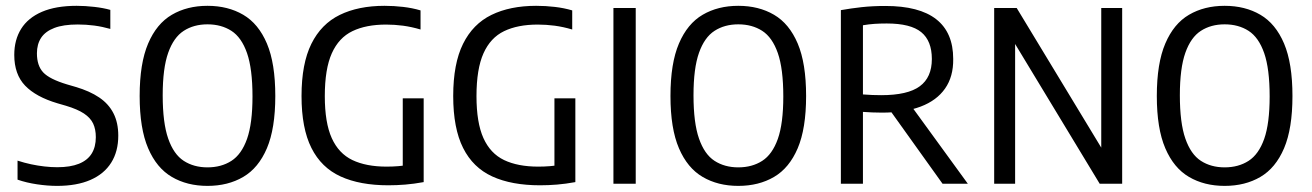

<svg xmlns="http://www.w3.org/2000/svg" viewBox="-20 -622 4440 650"><path d="M173 7.3Q141.3 7.3 105.5 2Q69.7 -3.3 39.4 -13.8V-78.2Q62.2 -70.8 85 -65.9Q107.8 -61 130.2 -58.5Q152.6 -55.9 174 -55.9Q218.2 -55.9 247.2 -67.6Q276.2 -79.3 290.3 -101.9Q304.4 -124.6 304.4 -157.7Q304.4 -184.3 295.3 -203.8Q286.1 -223.2 264.1 -237.8Q242 -252.4 203.2 -264L174.6 -272.3Q101.7 -293.9 65 -332.1Q28.3 -370.4 28.3 -436.2Q28.3 -487.1 51.6 -524.4Q74.9 -561.7 121.9 -582Q168.9 -602.3 239.5 -602.3Q268.1 -602.3 299.3 -598.7Q330.5 -595.1 353.5 -588.5V-524.1Q326.5 -531.8 298.8 -535.5Q271.1 -539.1 243.4 -539.1Q194.5 -539.1 164 -527.4Q133.5 -515.7 119.2 -494Q105 -472.2 105 -441.5Q105 -399.7 126.3 -376.9Q147.6 -354.1 207.1 -336.2L235.6 -327.9Q283.7 -313.8 315.9 -292Q348.1 -270.2 364.2 -238.3Q380.4 -206.5 380.4 -162.8Q380.4 -109.2 356.4 -71.2Q332.5 -33.1 286.2 -12.9Q240 7.3 173 7.3Z M682.4 7.3Q613.5 7.3 561.8 -23Q510.1 -53.2 481.5 -120.1Q452.8 -187 452.8 -297Q452.8 -407.5 481.5 -474.6Q510.1 -541.8 561.8 -572Q613.5 -602.3 682.4 -602.3Q751.7 -602.3 803.4 -572Q855.1 -541.8 883.6 -474.6Q912 -407.5 912 -297Q912 -187 883.6 -120.1Q855.1 -53.2 803.4 -23Q751.7 7.3 682.4 7.3ZM682.4 -55.4Q729.1 -55.4 763.4 -77.4Q797.7 -99.4 816.3 -151.7Q834.8 -204.1 834.8 -295.5Q834.8 -388.9 816.3 -442.2Q797.7 -495.5 763.4 -517.6Q729.1 -539.6 682.4 -539.6Q636.1 -539.6 602 -517.6Q567.9 -495.6 549.4 -443.3Q530.8 -390.9 530.8 -299.5Q530.8 -206.1 549.4 -152.9Q567.9 -99.6 602 -77.5Q636.1 -55.4 682.4 -55.4Z M1294.7 5.3Q1198.5 5.3 1133.1 -24.6Q1067.7 -54.5 1034.3 -121.1Q1000.8 -187.6 1000.8 -297Q1000.8 -406.4 1034.1 -473.6Q1067.4 -540.8 1130.2 -571.5Q1193.1 -602.3 1281.6 -602.3Q1314 -602.3 1345 -598.6Q1376 -595 1403.7 -586.8V-522.1Q1373.4 -531.1 1344.6 -535Q1315.8 -538.8 1287.1 -538.8Q1219.3 -538.8 1173.2 -516.6Q1127 -494.4 1103.3 -441.5Q1079.6 -388.6 1079.6 -296.5Q1079.6 -206.7 1103.1 -154.5Q1126.6 -102.4 1173.1 -80.1Q1219.7 -57.9 1288.8 -57.9Q1309 -57.9 1328.7 -59.5Q1348.4 -61.1 1366.1 -64.6L1343.5 -42.2V-289H1414.3V-5.5Q1381.3 0.5 1352.1 2.9Q1322.9 5.3 1294.7 5.3Z M1808.2 5.3Q1712 5.3 1646.6 -24.6Q1581.2 -54.5 1547.8 -121.1Q1514.3 -187.6 1514.3 -297Q1514.3 -406.4 1547.6 -473.6Q1580.9 -540.8 1643.7 -571.5Q1706.6 -602.3 1795.1 -602.3Q1827.5 -602.3 1858.5 -598.6Q1889.5 -595 1917.2 -586.8V-522.1Q1886.9 -531.1 1858.1 -535Q1829.3 -538.8 1800.6 -538.8Q1732.8 -538.8 1686.7 -516.6Q1640.5 -494.4 1616.8 -441.5Q1593.1 -388.6 1593.1 -296.5Q1593.1 -206.7 1616.6 -154.5Q1640.1 -102.4 1686.6 -80.1Q1733.2 -57.9 1802.3 -57.9Q1822.5 -57.9 1842.2 -59.5Q1861.9 -61.1 1879.6 -64.6L1857 -42.2V-289H1927.8V-5.5Q1894.8 0.5 1865.6 2.9Q1836.4 5.3 1808.2 5.3Z M2056.7 0V-595H2132.2V0Z M2479.4 7.3Q2410.5 7.3 2358.8 -23Q2307.1 -53.2 2278.5 -120.1Q2249.8 -187 2249.8 -297Q2249.8 -407.5 2278.5 -474.6Q2307.1 -541.8 2358.8 -572Q2410.5 -602.3 2479.4 -602.3Q2548.7 -602.3 2600.4 -572Q2652.1 -541.8 2680.6 -474.6Q2709 -407.5 2709 -297Q2709 -187 2680.6 -120.1Q2652.1 -53.2 2600.4 -23Q2548.7 7.3 2479.4 7.3ZM2479.4 -55.4Q2526.1 -55.4 2560.4 -77.4Q2594.7 -99.4 2613.3 -151.7Q2631.8 -204.1 2631.8 -295.5Q2631.8 -388.9 2613.3 -442.2Q2594.7 -495.5 2560.4 -517.6Q2526.1 -539.6 2479.4 -539.6Q2433.1 -539.6 2399 -517.6Q2364.9 -495.6 2346.4 -443.3Q2327.8 -390.9 2327.8 -299.5Q2327.8 -206.1 2346.4 -152.9Q2364.9 -99.6 2399 -77.5Q2433.1 -55.4 2479.4 -55.4Z M2826.7 0V-587.7Q2860.6 -593.7 2897.2 -597.8Q2933.9 -601.8 2977.3 -601.8Q3092.3 -601.8 3149.6 -556.8Q3207 -511.8 3207 -422.5Q3207.8 -362.7 3179.4 -322.2Q3151.1 -281.7 3096.9 -261.2Q3042.7 -240.7 2966.4 -240.7Q2950.6 -240.7 2932.9 -241.4Q2915.2 -242 2901.4 -243.2V0ZM3170.9 0 2972.8 -276.9H3055.1L3256.5 0ZM2963.1 -299.8Q3053 -299.8 3093.8 -329.9Q3134.7 -359.9 3134.7 -422.2Q3134.7 -483.7 3098.8 -513.1Q3062.9 -542.5 2982 -542.5Q2958.8 -542.5 2940 -541.2Q2921.2 -539.9 2901.4 -536.5V-302.3Q2919.6 -301.1 2933.1 -300.4Q2946.7 -299.8 2963.1 -299.8Z M3345.7 0V-595H3421.9L3725.3 -94H3708.2V-595H3779V0H3702.9L3399.7 -501H3416.6V0Z M4125.9 7.3Q4057 7.3 4005.3 -23Q3953.6 -53.2 3925 -120.1Q3896.3 -187 3896.3 -297Q3896.3 -407.5 3925 -474.6Q3953.6 -541.8 4005.3 -572Q4057 -602.3 4125.9 -602.3Q4195.2 -602.3 4246.9 -572Q4298.6 -541.8 4327.1 -474.6Q4355.5 -407.5 4355.5 -297Q4355.5 -187 4327.1 -120.1Q4298.6 -53.2 4246.9 -23Q4195.2 7.3 4125.9 7.3ZM4125.9 -55.4Q4172.6 -55.4 4206.9 -77.4Q4241.2 -99.4 4259.8 -151.7Q4278.3 -204.1 4278.3 -295.5Q4278.3 -388.9 4259.8 -442.2Q4241.2 -495.5 4206.9 -517.6Q4172.6 -539.6 4125.9 -539.6Q4079.6 -539.6 4045.5 -517.6Q4011.4 -495.6 3992.9 -443.3Q3974.3 -390.9 3974.3 -299.5Q3974.3 -206.1 3992.9 -152.9Q4011.4 -99.6 4045.5 -77.5Q4079.6 -55.4 4125.9 -55.4Z"/></svg>

Font: Encode Sans SC Condensed Thin
Style: Regular
Weight: 100
Width: 3
Designer: Multiple Designers
Foundry: Impallari Type
Version: Version 3.002